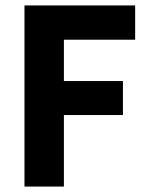

<svg xmlns="http://www.w3.org/2000/svg" viewBox="-20 -686 557 706"><path d="M70 -666H477V-540H215V-388H432V-263H215V0H70Z"/></svg>

Font: Secular One
Style: Regular
Weight: 400
Designer: Michal Sahar
Foundry: Hagilda
Version: Version 1.000